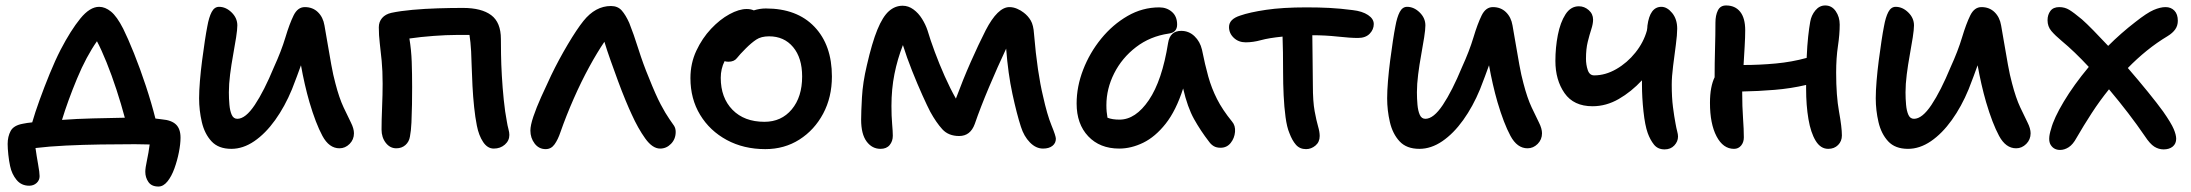

<svg xmlns="http://www.w3.org/2000/svg" viewBox="-20 -534 8023 703"><path d="M560 149Q535 149 523.5 132.5Q512 116 512 95Q512 81 518 53.5Q524 26 528 -5Q516 -5 503 -5.5Q490 -6 474 -6Q414 -6 348.5 -5Q283 -4 221 -1Q159 2 110 8Q114 37 119.5 67.5Q125 98 125 111Q125 126 114 136Q103 146 87 146Q58 146 40.5 124.5Q23 103 17 74Q13 56 10.5 32.5Q8 9 8 -7Q8 -34 19 -54.5Q30 -75 64 -81Q78 -84 98 -86Q108 -121 125 -168Q142 -215 162 -264Q182 -313 202 -352Q239 -423 274 -466Q309 -509 343 -509Q365 -509 386.5 -491.5Q408 -474 431 -429Q448 -395 470.5 -339Q493 -283 514 -219.5Q535 -156 549 -100Q561 -99 573 -97Q608 -94 624.5 -78Q641 -62 641 -30Q641 -7 635 23.5Q629 54 618.5 83Q608 112 593 130.5Q578 149 560 149ZM262 -246Q228 -164 207 -95Q260 -99 320.5 -100.5Q381 -102 437 -103Q424 -152 406.5 -205.5Q389 -259 370 -306Q351 -353 335 -383Q316 -356 297.5 -321.5Q279 -287 262 -246Z M827 11Q780 11 754.5 -16.5Q729 -44 719 -87Q709 -130 709 -174Q709 -201 712 -237.5Q715 -274 720 -312.5Q725 -351 730 -384Q735 -417 739 -437Q745 -471 755 -490Q765 -509 782 -509Q807 -509 828 -488.5Q849 -468 849 -441Q849 -426 844.5 -397Q840 -368 833.5 -332.5Q827 -297 822.5 -261.5Q818 -226 818 -196Q818 -173 820 -150.5Q822 -128 828.5 -113.5Q835 -99 849 -99Q879 -99 913 -150Q947 -201 983 -288Q1010 -347 1025 -397Q1040 -447 1055 -477.5Q1070 -508 1096 -508Q1125 -508 1144 -489.5Q1163 -471 1168 -441Q1173 -413 1179.5 -374.5Q1186 -336 1193 -297Q1200 -258 1208 -229Q1222 -175 1238 -141Q1254 -107 1265 -85Q1276 -63 1276 -46Q1276 -23 1260 -7Q1244 9 1223 9Q1185 9 1160.5 -36.5Q1136 -82 1113 -160Q1104 -191 1096 -226Q1088 -261 1082 -295Q1075 -276 1067 -254Q1059 -232 1049 -207Q1023 -144 987.5 -94.5Q952 -45 911 -17Q870 11 827 11Z M1788 10Q1765 10 1749 -14Q1733 -38 1726 -74Q1720 -104 1716 -142Q1712 -180 1710 -219Q1708 -258 1707 -291.5Q1706 -325 1705 -346Q1704 -364 1702.5 -378.5Q1701 -393 1699 -406H1650Q1615 -406 1567.5 -402.5Q1520 -399 1479 -393Q1486 -351 1487.5 -307.5Q1489 -264 1489 -215Q1489 -186 1488.5 -151.5Q1488 -117 1486.5 -85.5Q1485 -54 1481 -34Q1478 -15 1464.5 -3Q1451 9 1431 9Q1408 9 1392.5 -11Q1377 -31 1377 -60Q1377 -93 1379 -141Q1381 -189 1381 -227Q1381 -275 1377.5 -311Q1374 -347 1370.5 -376Q1367 -405 1367 -434Q1367 -454 1379 -468Q1391 -482 1413 -487Q1446 -494 1490.5 -498Q1535 -502 1583 -503.5Q1631 -505 1675 -505Q1743 -505 1778.5 -478.5Q1814 -452 1814 -391Q1814 -372 1814.5 -336Q1815 -300 1817.5 -256.5Q1820 -213 1824.5 -168.5Q1829 -124 1836 -88Q1838 -75 1841.5 -62Q1845 -49 1845 -40Q1845 -19 1828.5 -4.5Q1812 10 1788 10Z M1978 12Q1953 12 1937.5 -8.5Q1922 -29 1922 -56Q1922 -75 1933 -107.5Q1944 -140 1961.5 -179Q1979 -218 1998 -258Q2026 -316 2059 -371.5Q2092 -427 2116 -457Q2160 -512 2217 -512Q2242 -512 2256.5 -495.5Q2271 -479 2284 -450Q2300 -410 2317.5 -354.5Q2335 -299 2356 -249Q2381 -186 2399 -152Q2417 -118 2431 -98Q2442 -83 2448 -73.5Q2454 -64 2454 -51Q2454 -25 2437 -7.5Q2420 10 2397 10Q2369 10 2342.5 -27Q2316 -64 2293 -115Q2284 -134 2270.5 -166.5Q2257 -199 2243 -237Q2229 -275 2215.5 -313Q2202 -351 2193 -381Q2167 -343 2137.5 -289Q2108 -235 2080.5 -172.5Q2053 -110 2032 -50Q2023 -23 2010.5 -5.5Q1998 12 1978 12Z M2782 12Q2703 12 2641 -21.5Q2579 -55 2543.5 -113.5Q2508 -172 2508 -248Q2508 -302 2529.5 -348Q2551 -394 2583.5 -428.5Q2616 -463 2651 -482Q2686 -501 2714 -501Q2729 -501 2740 -496Q2762 -503 2784 -503Q2898 -503 2962 -436Q3026 -369 3026 -254Q3026 -178 2994 -118Q2962 -58 2907 -23Q2852 12 2782 12ZM2619 -249Q2619 -176 2662 -132Q2705 -88 2779 -88Q2841 -88 2879 -133.5Q2917 -179 2917 -254Q2917 -322 2884 -361.5Q2851 -401 2796 -401Q2767 -401 2749 -389Q2731 -377 2711 -357Q2688 -334 2678 -321Q2668 -308 2647 -308Q2639 -308 2633 -310Q2619 -282 2619 -249Z M3204 11Q3173 11 3153 -16Q3133 -43 3133 -96Q3133 -123 3136 -177.5Q3139 -232 3154 -295Q3173 -378 3192.5 -425.5Q3212 -473 3234.5 -493Q3257 -513 3285 -513Q3306 -513 3324.5 -499.5Q3343 -486 3356 -465Q3369 -444 3376 -423Q3386 -389 3402.5 -344.5Q3419 -300 3439 -255Q3459 -210 3480 -173Q3506 -243 3534.5 -307.5Q3563 -372 3589 -423Q3633 -508 3676 -508Q3690 -508 3704 -502Q3718 -496 3728 -488Q3744 -476 3754 -459Q3764 -442 3766 -410Q3772 -338 3780.5 -280.5Q3789 -223 3799 -182Q3814 -114 3830 -75Q3846 -36 3846 -26Q3846 -10 3833.5 0Q3821 10 3799 10Q3773 10 3751 -12.5Q3729 -35 3718 -70Q3703 -116 3687 -190Q3671 -264 3664 -356Q3633 -290 3601.5 -215.5Q3570 -141 3549 -80Q3533 -36 3492 -36Q3453 -36 3430.5 -60.5Q3408 -85 3386 -125Q3376 -144 3357.5 -185Q3339 -226 3319.5 -275Q3300 -324 3286 -369Q3266 -318 3255 -263Q3244 -208 3244 -146Q3244 -109 3246.5 -80.5Q3249 -52 3249 -37Q3249 -17 3237.5 -3Q3226 11 3204 11Z M4078 10Q4007 10 3964.5 -35Q3922 -80 3922 -155Q3922 -217 3946 -279Q3970 -341 4012 -392.5Q4054 -444 4108.5 -475.5Q4163 -507 4225 -507Q4252 -507 4271 -490.5Q4290 -474 4290 -444Q4290 -415 4259 -411Q4191 -401 4139.5 -361.5Q4088 -322 4059.5 -265.5Q4031 -209 4031 -149Q4031 -136 4032 -125Q4033 -114 4035 -103Q4052 -96 4079 -96Q4138 -96 4186.5 -167.5Q4235 -239 4257 -377Q4264 -421 4305 -421Q4333 -421 4353.5 -401.5Q4374 -382 4381 -352Q4392 -297 4404 -254Q4416 -211 4436 -171.5Q4456 -132 4491 -89Q4504 -74 4502 -51Q4500 -28 4486 -10.5Q4472 7 4449 7Q4434 7 4424 1Q4414 -5 4407 -15Q4376 -55 4352 -98Q4328 -141 4312 -210Q4286 -129 4248 -81Q4210 -33 4166 -11.5Q4122 10 4078 10Z M4762 12Q4739 12 4725 -4Q4711 -20 4701 -47Q4692 -68 4687 -105Q4682 -142 4680 -185Q4678 -228 4678 -269Q4678 -309 4677.5 -342Q4677 -375 4676 -400Q4626 -395 4597 -387Q4568 -379 4541 -379Q4515 -379 4497.5 -395.5Q4480 -412 4480 -435Q4480 -464 4521 -477Q4555 -489 4615.5 -498Q4676 -507 4763 -507Q4809 -507 4848 -505Q4887 -503 4933 -497Q4968 -493 4989 -479Q5010 -465 5010 -446Q5010 -426 4995 -410.5Q4980 -395 4952 -395Q4924 -395 4878.5 -400Q4833 -405 4785 -405Q4785 -368 4786 -317Q4787 -266 4787 -222Q4787 -162 4793.5 -127Q4800 -92 4806 -71.5Q4812 -51 4812 -36Q4812 -14 4796.5 -1Q4781 12 4762 12Z M5177 11Q5130 11 5104.5 -16.5Q5079 -44 5069 -87Q5059 -130 5059 -174Q5059 -201 5062 -237.5Q5065 -274 5070 -312.5Q5075 -351 5080 -384Q5085 -417 5089 -437Q5095 -471 5105 -490Q5115 -509 5132 -509Q5157 -509 5178 -488.5Q5199 -468 5199 -441Q5199 -426 5194.5 -397Q5190 -368 5183.5 -332.5Q5177 -297 5172.5 -261.5Q5168 -226 5168 -196Q5168 -173 5170 -150.5Q5172 -128 5178.5 -113.5Q5185 -99 5199 -99Q5229 -99 5263 -150Q5297 -201 5333 -288Q5360 -347 5375 -397Q5390 -447 5405 -477.5Q5420 -508 5446 -508Q5475 -508 5494 -489.5Q5513 -471 5518 -441Q5523 -413 5529.5 -374.5Q5536 -336 5543 -297Q5550 -258 5558 -229Q5572 -175 5588 -141Q5604 -107 5615 -85Q5626 -63 5626 -46Q5626 -23 5610 -7Q5594 9 5573 9Q5535 9 5510.5 -36.5Q5486 -82 5463 -160Q5454 -191 5446 -226Q5438 -261 5432 -295Q5425 -276 5417 -254Q5409 -232 5399 -207Q5373 -144 5337.5 -94.5Q5302 -45 5261 -17Q5220 11 5177 11Z M5811 -145Q5742 -145 5708.5 -193Q5675 -241 5675 -311Q5675 -360 5684 -406Q5693 -452 5712 -481.5Q5731 -511 5761 -511Q5781 -511 5797 -497Q5813 -483 5813 -462Q5813 -447 5806.5 -427Q5800 -407 5793.5 -381Q5787 -355 5787 -319Q5787 -297 5793.5 -277.5Q5800 -258 5817 -258Q5858 -258 5898 -281Q5938 -304 5968 -341.5Q5998 -379 6010 -422Q6012 -433 6012 -440Q6021 -509 6063 -509Q6084 -509 6102.5 -486.5Q6121 -464 6121 -429Q6121 -407 6116 -369.5Q6111 -332 6106 -292.5Q6101 -253 6101 -224Q6101 -177 6105.5 -142Q6110 -107 6115 -81Q6118 -64 6121 -53Q6124 -42 6124 -34Q6124 -16 6110.5 -1.5Q6097 13 6075 13Q6050 13 6036 -4.5Q6022 -22 6013 -47Q6003 -75 5997.5 -126Q5992 -177 5992 -224Q5992 -232 5992 -240Q5953 -198 5907 -171.5Q5861 -145 5811 -145Z M6329 11Q6289 11 6265 -35Q6241 -81 6241 -157Q6241 -188 6245.5 -211.5Q6250 -235 6258 -251Q6258 -302 6259.5 -355Q6261 -408 6261 -451Q6261 -478 6270 -496Q6279 -514 6300 -514Q6333 -514 6351.5 -491Q6370 -468 6370 -423Q6370 -398 6368 -364Q6366 -330 6364 -296Q6422 -296 6481.5 -301.5Q6541 -307 6595 -322Q6597 -368 6600.5 -400Q6604 -432 6608 -454Q6612 -478 6627 -496Q6642 -514 6663 -514Q6687 -514 6701.5 -493Q6716 -472 6716 -444Q6716 -408 6709.5 -365Q6703 -322 6703 -268Q6703 -183 6713.5 -125.5Q6724 -68 6724 -38Q6724 -17 6710 -3Q6696 11 6674 11Q6646 11 6628 -18.5Q6610 -48 6601.5 -98Q6593 -148 6593 -209Q6593 -217 6593 -223Q6538 -210 6477.5 -205Q6417 -200 6359 -199Q6359 -197 6359 -194Q6359 -144 6362 -102Q6365 -60 6365 -31Q6365 -13 6355 -1Q6345 11 6329 11Z M6966 11Q6919 11 6893.5 -16.5Q6868 -44 6858 -87Q6848 -130 6848 -174Q6848 -201 6851 -237.5Q6854 -274 6859 -312.5Q6864 -351 6869 -384Q6874 -417 6878 -437Q6884 -471 6894 -490Q6904 -509 6921 -509Q6946 -509 6967 -488.5Q6988 -468 6988 -441Q6988 -426 6983.5 -397Q6979 -368 6972.5 -332.5Q6966 -297 6961.5 -261.5Q6957 -226 6957 -196Q6957 -173 6959 -150.5Q6961 -128 6967.5 -113.5Q6974 -99 6988 -99Q7018 -99 7052 -150Q7086 -201 7122 -288Q7149 -347 7164 -397Q7179 -447 7194 -477.5Q7209 -508 7235 -508Q7264 -508 7283 -489.5Q7302 -471 7307 -441Q7312 -413 7318.5 -374.5Q7325 -336 7332 -297Q7339 -258 7347 -229Q7361 -175 7377 -141Q7393 -107 7404 -85Q7415 -63 7415 -46Q7415 -23 7399 -7Q7383 9 7362 9Q7324 9 7299.5 -36.5Q7275 -82 7252 -160Q7243 -191 7235 -226Q7227 -261 7221 -295Q7214 -276 7206 -254Q7198 -232 7188 -207Q7162 -144 7126.5 -94.5Q7091 -45 7050 -17Q7009 11 6966 11Z M7523 15Q7500 15 7488.5 -3.5Q7477 -22 7490 -62Q7500 -101 7536.5 -162Q7573 -223 7628 -289Q7602 -317 7577 -341Q7552 -365 7529 -384Q7505 -404 7491 -420.5Q7477 -437 7477 -460Q7477 -480 7487.5 -494Q7498 -508 7520 -508Q7540 -508 7556.5 -498Q7573 -488 7603 -463Q7620 -448 7645 -422.5Q7670 -397 7699 -366Q7722 -389 7747 -411Q7772 -433 7798 -453Q7841 -487 7865.5 -497.5Q7890 -508 7909 -508Q7929 -508 7941.5 -495Q7954 -482 7954 -458Q7954 -440 7944.5 -426.5Q7935 -413 7917 -402Q7877 -378 7840.5 -348.5Q7804 -319 7771 -285Q7810 -240 7844.5 -197.5Q7879 -155 7900 -126Q7930 -83 7939 -61.5Q7948 -40 7948 -26Q7948 -8 7935.5 2.5Q7923 13 7902 13Q7884 13 7868 3Q7852 -7 7833 -36Q7777 -118 7702 -207Q7668 -165 7638.5 -119.5Q7609 -74 7583 -29Q7570 -5 7554.5 5Q7539 15 7523 15Z"/></svg>

Font: Shantell Sans Normal
Style: Regular
Weight: 500
Designer: Stephen Nixon, Anya Danilova, Shantell Martin
Foundry: Arrow Type
Version: Version 1.009;[a7da0bfa3]